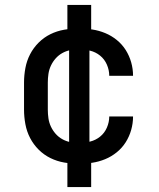

<svg xmlns="http://www.w3.org/2000/svg" viewBox="-20 -653 640 775"><path d="M298 8Q268 8 239 3Q210 -2 183.5 -15Q157 -28 136 -49Q115 -70 101.5 -96Q88 -122 82.5 -151.5Q77 -181 77 -210V-320Q77 -349 82.5 -378.5Q88 -408 101.5 -434Q115 -460 136 -481Q157 -502 183.5 -515Q210 -528 239 -533Q268 -538 298 -538Q325 -538 352 -534Q379 -530 404.5 -519.5Q430 -509 451.5 -491.5Q473 -474 487.5 -451Q502 -428 509.5 -401.5Q517 -375 517 -348Q517 -347 517 -347Q517 -347 517 -347H421Q421 -347 421 -347Q421 -347 421 -347Q421 -370 411.5 -392Q402 -414 384 -428.5Q366 -443 343.5 -448.5Q321 -454 298 -454Q280 -454 263 -450.5Q246 -447 231 -438.5Q216 -430 204.5 -417Q193 -404 185.5 -388Q178 -372 175.5 -354.5Q173 -337 173 -320V-210Q173 -193 175.5 -175.5Q178 -158 185.5 -142Q193 -126 204.5 -113Q216 -100 231 -91.5Q246 -83 263 -79.5Q280 -76 298 -76Q321 -76 343.5 -81.5Q366 -87 384 -101.5Q402 -116 411.5 -138Q421 -160 421 -183Q421 -183 421 -183Q421 -183 421 -183H517Q517 -183 517 -183Q517 -183 517 -182Q517 -155 509.5 -128.5Q502 -102 487.5 -79Q473 -56 451.5 -38.5Q430 -21 404.5 -10.5Q379 0 352 4Q325 8 298 8ZM252 102V-42H259V-488H252V-633H348V-488H341V-42H348V102Z"/></svg>

Font: Iosevka Curly Medium Extended
Style: Regular
Weight: 500
Width: 7
Monospace: yes
Designer: Belleve Invis
Foundry: Belleve Invis
Version: Version 11.1.0; ttfautohint (v1.8.3)